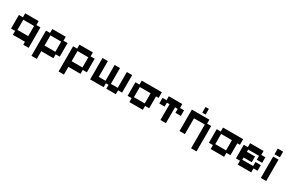

<svg xmlns="http://www.w3.org/2000/svg" viewBox="155 -2056 5479 3661"><g transform="rotate(30 2894.5 -225.0)"><path d="M417 76V11H150V-75H61V-374H150V-461H446V-374H536V76ZM179 -113H417V-337H179Z M658 181V-374H747V-461H1043V-374H1133V-75H1043V11H776V181ZM776 -113H1014V-337H776Z M1255 181V-374H1344V-461H1640V-374H1730V-75H1640V11H1373V181ZM1373 -113H1611V-337H1373Z M1852 11V-461H1970V-113H2119V-461H2237V-113H2388V-461H2505V-75H2417V11H2208V-75H2149V11Z M2716 11V-75H2627V-374H2716V-461H3159V-337H3102V-75H3012V11ZM2745 -113H2983V-337H2745Z M3400 11V-337H3341V-251H3223V-374H3312V-461H3608V-374H3698V-251H3579V-337H3520V11Z M4176 186V-337H3938V11H3820V-461H4205V-374H4295V186ZM4021 -509V-634H4094V-509Z M4506 11V-75H4417V-374H4506V-461H4949V-337H4892V-75H4802V11ZM4535 -113H4773V-337H4535Z M5102 11V-75H5013V-374H5102V-461H5398V-374H5488V-251H5369V-337H5131V-288H5310V-163H5131V-113H5369V-201H5488V-76H5398V11Z M5610 11V-461H5728V11ZM5610 -511V-636H5728V-511Z"/></g></svg>

Font: Pixelify Sans SemiBold
Style: Regular
Weight: 600
Designer: Stefie Justprince
Foundry: Typecalism Foundryline
Version: Version 1.000